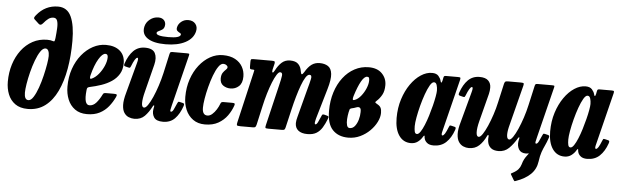

<svg xmlns="http://www.w3.org/2000/svg" viewBox="-58 -1011 4745 1468"><g transform="rotate(5 2315.0 -277.5)"><path d="M1 -185Q1 -255.5 20.5 -317.8Q40 -380 76 -427.8Q112 -475.5 162.2 -502.8Q212.5 -530 273.5 -530Q288.5 -530 298 -528.5Q307.5 -527 314 -524.5Q326.5 -520 329.5 -524.5Q332.5 -529 335 -548.5Q339.5 -589.5 341.2 -624.8Q343 -660 335.8 -681.2Q328.5 -702.5 306.5 -702.5Q285.5 -702.5 267.8 -689.5Q250 -676.5 230.5 -652.5Q213 -631.5 198 -645.5L165.5 -675.5Q156.5 -683.5 159.5 -691.5Q162.5 -699.5 171 -709.5Q236 -790 334.5 -790Q405 -790 435.5 -723.8Q466 -657.5 466 -537.5Q466 -423 448.5 -323.8Q431 -224.5 395.2 -149.5Q359.5 -74.5 303.5 -32.2Q247.5 10 170.5 10Q111 10 73.5 -17Q36 -44 18.5 -88.2Q1 -132.5 1 -185ZM138.5 -112.5Q138.5 -57.5 170 -57.5Q189.5 -57.5 208 -86.5Q226.5 -115.5 242.5 -160.5Q258.5 -205.5 270.2 -254.8Q282 -304 288.8 -345.5Q295.5 -387 295.5 -407.5Q295.5 -433 288 -447.8Q280.5 -462.5 266 -462.5Q246.5 -462.5 227.8 -434.5Q209 -406.5 192.8 -363Q176.5 -319.5 164.2 -270.8Q152 -222 145.2 -179.5Q138.5 -137 138.5 -112.5Z M458.5 -187.5Q458.5 -261.5 480.2 -324Q502 -386.5 539.8 -432.8Q577.5 -479 625.2 -504.5Q673 -530 725 -530Q793.5 -530 832.5 -496Q871.5 -462 871.5 -402.5Q871.5 -353.5 850.5 -318.8Q829.5 -284 794.2 -260.5Q759 -237 715.2 -222.2Q671.5 -207.5 626 -198Q614 -195 610.5 -189.8Q607 -184.5 606 -169Q594.5 -59 638 -59Q667 -59 690 -85Q713 -111 732 -150Q735.5 -158 741 -160.5Q746.5 -163 759.5 -163H817Q835 -163 838.8 -159Q842.5 -155 836 -140.5Q817.5 -100.5 789.8 -66Q762 -31.5 721.8 -10.8Q681.5 10 625 10Q569 10 532 -17Q495 -44 476.8 -88.8Q458.5 -133.5 458.5 -187.5ZM639.5 -264.5Q666.5 -277 690.5 -306Q714.5 -335 729.8 -370.2Q745 -405.5 745.5 -435.5Q746 -461.5 726.5 -461.5Q703 -461.5 675 -414.8Q647 -368 627 -289.5Q623 -274 624.8 -266.2Q626.5 -258.5 639.5 -264.5Z M1335 -774Q1371 -774 1390 -751Q1409 -728 1401.5 -694Q1389 -638 1329.2 -606.2Q1269.5 -574.5 1177 -574.5Q1083.5 -574.5 1037.8 -606.2Q992 -638 1004.5 -695Q1012 -728.5 1040.8 -751.2Q1069.5 -774 1105.5 -774Q1135.5 -774 1150.5 -755.8Q1165.5 -737.5 1160 -711.5Q1156 -693 1142.5 -684.2Q1129 -675.5 1116.5 -670.2Q1104 -665 1102 -657Q1096.5 -631 1193.5 -631Q1282 -631 1287.5 -657Q1289.5 -665.5 1279 -670.5Q1268.5 -675.5 1259 -684.2Q1249.5 -693 1253.5 -711.5Q1259 -737.5 1282 -755.8Q1305 -774 1335 -774ZM878.5 -402Q900 -464.5 935.2 -499.8Q970.5 -535 1023.5 -535Q1083.5 -535 1101.2 -500.5Q1119 -466 1105.5 -411.5L1052 -200Q1037.5 -144.5 1037.8 -111.2Q1038 -78 1056.5 -78Q1069 -78 1085.5 -102Q1102 -126 1119.8 -166Q1137.5 -206 1153.5 -255Q1169.5 -304 1181 -354L1213.5 -500.5Q1215.5 -509.5 1218.8 -514.8Q1222 -520 1234 -520H1344.5Q1359 -520 1362.8 -518Q1366.5 -516 1363.5 -504.5L1265.5 -111Q1262 -96.5 1258.8 -80.5Q1255.5 -64.5 1264 -64.5Q1274 -64.5 1283 -82.2Q1292 -100 1305.5 -132Q1309 -140.5 1312 -143.8Q1315 -147 1326.5 -144L1347.5 -139Q1357 -137 1358.2 -132Q1359.5 -127 1356.5 -116.5Q1335 -53.5 1300 -18Q1265 17.5 1208.5 17.5Q1157.5 17.5 1140 -9.2Q1122.5 -36 1128 -71L1132 -92.5Q1133.5 -101 1129.8 -101.5Q1126 -102 1122 -94Q1098 -47 1068 -16.5Q1038 14 989 14Q966.5 14 945.2 5.2Q924 -3.5 910 -25Q896 -46.5 894.8 -84Q893.5 -121.5 910 -179L971 -407Q973 -414 975.5 -424.8Q978 -435.5 978 -444.2Q978 -453 972 -453Q956 -453 928.5 -383Q925.5 -376 922.8 -373Q920 -370 909 -373L885.5 -379Q877 -381.5 876 -386.5Q875 -391.5 878.5 -402Z M1792 -380.5Q1792 -329.5 1765 -305.2Q1738 -281 1701 -281Q1669.5 -281 1645 -297.8Q1620.5 -314.5 1620.5 -351.5Q1621 -380 1632 -395.8Q1643 -411.5 1654 -421Q1665 -430.5 1665 -440.5Q1665 -449 1655 -456.5Q1645 -464 1631 -464Q1612 -464 1593.5 -437Q1575 -410 1559 -367.2Q1543 -324.5 1530.8 -276.8Q1518.5 -229 1511.5 -186.2Q1504.5 -143.5 1504.5 -117.5Q1504 -59.5 1543.5 -59.5Q1562.5 -59.5 1580.2 -75Q1598 -90.5 1612.2 -113.2Q1626.5 -136 1634.5 -158Q1637.5 -166.5 1642.2 -169.8Q1647 -173 1660.5 -173H1723.5Q1738.5 -173 1742.5 -169.5Q1746.5 -166 1742.5 -154Q1728.5 -113 1701.8 -75.5Q1675 -38 1632.8 -14Q1590.5 10 1530.5 10Q1476 10 1438.5 -17Q1401 -44 1382 -88.8Q1363 -133.5 1363 -187.5Q1363 -260 1384 -322.5Q1405 -385 1441.5 -431.5Q1478 -478 1524.5 -504Q1571 -530 1622 -530Q1679 -530 1716.8 -509.2Q1754.5 -488.5 1773.2 -454.5Q1792 -420.5 1792 -380.5Z M1856.5 -520H1996Q2012.5 -520 2018 -517.2Q2023.5 -514.5 2021 -500L2009.5 -452.5Q2006 -435 2011.5 -431.2Q2017 -427.5 2028 -449Q2047.5 -487 2073.5 -510.5Q2099.5 -534 2138 -534Q2181 -534 2201 -513Q2221 -492 2225.5 -460Q2229 -437.5 2235.2 -437Q2241.5 -436.5 2253 -455.5Q2276.5 -496 2302.8 -515Q2329 -534 2364.5 -534Q2403 -534 2428.5 -517.5Q2454 -501 2458.8 -459.2Q2463.5 -417.5 2441 -341L2373.5 -110.5Q2371 -102.5 2368.8 -90.2Q2366.5 -78 2366.5 -75Q2366.5 -64.5 2373 -64.5Q2381.5 -64.5 2390.8 -82.8Q2400 -101 2412.5 -131Q2416 -141 2419.8 -143.8Q2423.5 -146.5 2434.5 -144L2453 -139Q2465 -136 2466.8 -131.5Q2468.5 -127 2463 -112.5Q2448.5 -75.5 2431 -46.8Q2413.5 -18 2386.8 -1.5Q2360 15 2317 15Q2271.5 15 2247 -5Q2222.5 -25 2222.5 -61.5Q2222.5 -72 2225 -85Q2227.5 -98 2230.5 -108.5L2286 -320Q2301.5 -375.5 2308.2 -406.8Q2315 -438 2294.5 -438Q2280 -438 2264.8 -414Q2249.5 -390 2234.8 -350Q2220 -310 2206 -261Q2192 -212 2180.5 -162L2147.5 -21Q2144.5 -9 2140.2 -4.5Q2136 0 2121 0H2016.5Q1996 0 1994 -4.8Q1992 -9.5 1996 -27L2069 -334Q2082 -386 2085.2 -412Q2088.5 -438 2069 -438Q2058 -438 2043.2 -415Q2028.5 -392 2013 -353.5Q1997.5 -315 1983 -266.8Q1968.5 -218.5 1957.5 -168L1925 -23.5Q1921.5 -10 1917 -5Q1912.5 0 1896 0H1802.5Q1778 0 1775.2 -5.8Q1772.5 -11.5 1777 -30L1866.5 -414.5Q1870 -430.5 1870.8 -435.2Q1871.5 -440 1859.5 -440H1856.5Q1843.5 -440 1839.5 -443.2Q1835.5 -446.5 1835.5 -463V-496Q1835.5 -511 1838.5 -515.5Q1841.5 -520 1856.5 -520Z M2467 -177.5Q2467 -254.5 2487.8 -319.8Q2508.5 -385 2545.8 -433.2Q2583 -481.5 2633 -508.2Q2683 -535 2741.5 -535Q2807.5 -535 2843.2 -498.2Q2879 -461.5 2879 -409.5Q2879 -364 2862.5 -334.5Q2846 -305 2823.5 -285Q2812.5 -275 2813.8 -271.5Q2815 -268 2832.5 -258Q2850.5 -248 2857.5 -233.8Q2864.5 -219.5 2864.5 -195Q2864.5 -162.5 2846.5 -126Q2828.5 -89.5 2796.5 -57.5Q2764.5 -25.5 2722 -5.2Q2679.5 15 2630.5 15Q2555 15 2511 -30.8Q2467 -76.5 2467 -177.5ZM2657 -277.5Q2681 -286.5 2703 -313.8Q2725 -341 2738.8 -374.2Q2752.5 -407.5 2752.5 -434.5Q2752.5 -449 2749 -455.2Q2745.5 -461.5 2735 -461.5Q2713.5 -461.5 2690.5 -420.8Q2667.5 -380 2644.5 -306.5Q2638.5 -286.5 2640.5 -279Q2642.5 -271.5 2657 -277.5ZM2674 -221.5Q2664 -217 2655.2 -215Q2646.5 -213 2637 -210.5Q2625.5 -207.5 2622.8 -200.5Q2620 -193.5 2617 -177.5Q2612 -153 2610.2 -125.5Q2608.5 -98 2614 -78.5Q2619.5 -59 2636 -59Q2659.5 -59 2675.5 -79.5Q2691.5 -100 2700 -129.8Q2708.5 -159.5 2708.5 -188Q2708.5 -203 2706.8 -209.5Q2705 -216 2700.5 -220Q2690 -228 2674 -221.5Z M3440.5 -115Q3419 -53 3381.5 -17.8Q3344 17.5 3285.5 17.5Q3252.5 17.5 3235 2.5Q3217.5 -12.5 3214 -31.5Q3212.5 -36 3212.5 -38.8Q3212.5 -41.5 3212.5 -45Q3211 -52.5 3208.2 -51.2Q3205.5 -50 3199.5 -40.5Q3187 -18.5 3164.8 -1.8Q3142.5 15 3111.5 15Q3053.5 15 3020 -33.2Q2986.5 -81.5 2986.5 -167.5Q2986.5 -245.5 3007.8 -312Q3029 -378.5 3064 -428.5Q3099 -478.5 3141.5 -506.2Q3184 -534 3227 -534Q3261 -534 3276.8 -515.5Q3292.5 -497 3296.5 -479.5Q3299 -467.5 3303.2 -466.5Q3307.5 -465.5 3311.5 -483L3316 -505.5Q3317.5 -513.5 3321 -516.8Q3324.5 -520 3335 -520H3426.5Q3443 -520 3445.2 -516Q3447.5 -512 3444.5 -499L3344.5 -97.5Q3343 -93 3341.8 -85.8Q3340.5 -78.5 3340.5 -75Q3340.5 -64.5 3347 -64.5Q3355.5 -64.5 3365.5 -80.2Q3375.5 -96 3390.5 -133.5Q3394 -142.5 3396.2 -144.8Q3398.5 -147 3411.5 -144L3434 -138.5Q3441.5 -136.5 3443 -132Q3444.5 -127.5 3440.5 -115ZM3275.5 -402.5Q3275.5 -425 3269.5 -444.5Q3263.5 -464 3248 -464Q3233 -464 3217 -436.5Q3201 -409 3185.5 -365.8Q3170 -322.5 3157.5 -274.5Q3145 -226.5 3137.5 -184.2Q3130 -142 3130 -117.5Q3130 -92 3134 -75.2Q3138 -58.5 3152 -58.5Q3164.5 -58.5 3178.5 -79.2Q3192.5 -100 3206.5 -133.8Q3220.5 -167.5 3232.8 -207.5Q3245 -247.5 3254.8 -286.2Q3264.5 -325 3270 -356Q3275.5 -387 3275.5 -402.5Z M3446.5 -402Q3468 -464.5 3503.2 -499.8Q3538.5 -535 3591.5 -535Q3637 -535 3658.2 -514.5Q3679.5 -494 3679.5 -460Q3679.5 -436 3673.5 -411.5L3619 -200Q3604.5 -144 3605.8 -111Q3607 -78 3624.5 -78Q3637 -78 3654 -103.2Q3671 -128.5 3689 -169.5Q3707 -210.5 3723 -259Q3739 -307.5 3749 -354L3781 -496Q3783.5 -508.5 3788.5 -514.2Q3793.5 -520 3809.5 -520H3905.5Q3925.5 -520 3930 -516.8Q3934.5 -513.5 3930.5 -497.5L3847.5 -172.5Q3837.5 -129.5 3840.2 -103.8Q3843 -78 3859 -78Q3871 -78 3887.5 -102Q3904 -126 3921.8 -166Q3939.5 -206 3955.8 -255Q3972 -304 3983 -354L4016 -500.5Q4018 -509.5 4021.2 -514.8Q4024.5 -520 4036.5 -520H4147Q4161.5 -520 4165.2 -518Q4169 -516 4166 -504.5L4068 -111Q4064 -96.5 4061 -80.5Q4058 -64.5 4066 -64.5Q4076 -64.5 4085.2 -82.2Q4094.5 -100 4108 -132Q4111.5 -140.5 4114.2 -143.8Q4117 -147 4129 -144L4149.5 -139Q4159 -137 4160.5 -132Q4162 -127 4159 -116.5Q4147.5 -82.5 4135.5 -57.5Q4123.5 -32.5 4113.2 -3.8Q4103 25 4097 70Q4089 129 4048 168.8Q4007 208.5 3936.5 233Q3928 236 3926 235.2Q3924 234.5 3919.5 227.5L3896.5 188.5Q3892 181.5 3895 179.5Q3898 177.5 3905 174Q3935.5 158 3949.5 141.2Q3963.5 124.5 3969.5 104Q3977 78 3985 63Q3993 48 4007 29.5Q4008.5 27.5 4012.5 22.5Q4021.5 11 4010 15.5Q4004 17.5 3996 17.5Q3956 17.5 3940.2 -9.2Q3924.5 -36 3930 -71L3934.5 -92.5Q3936 -101.5 3932.5 -101.8Q3929 -102 3924.5 -94.5Q3897 -47 3864.2 -15Q3831.5 17 3784 17Q3748 17 3728.2 2Q3708.5 -13 3702.2 -36.8Q3696 -60.5 3699.5 -86Q3700.5 -94.5 3696.8 -98.2Q3693 -102 3687.5 -90Q3666 -44 3635 -15Q3604 14 3556.5 14Q3534.5 14 3513.5 5Q3492.5 -4 3478.2 -25.5Q3464 -47 3462.2 -84.5Q3460.5 -122 3477.5 -179L3539 -407Q3540.5 -413 3543.2 -423.8Q3546 -434.5 3546 -442.5Q3546 -453 3540 -453Q3524 -453 3496.5 -383Q3493.5 -376 3490.8 -373Q3488 -370 3477 -373L3453.5 -379Q3445 -381.5 3444 -386.5Q3443 -391.5 3446.5 -402Z M4619 -115Q4597.5 -53 4560 -17.8Q4522.5 17.5 4464 17.5Q4431 17.5 4413.5 2.5Q4396 -12.5 4392.5 -31.5Q4391 -36 4391 -38.8Q4391 -41.5 4391 -45Q4389.5 -52.5 4386.8 -51.2Q4384 -50 4378 -40.5Q4365.5 -18.5 4343.2 -1.8Q4321 15 4290 15Q4232 15 4198.5 -33.2Q4165 -81.5 4165 -167.5Q4165 -245.5 4186.2 -312Q4207.5 -378.5 4242.5 -428.5Q4277.5 -478.5 4320 -506.2Q4362.5 -534 4405.5 -534Q4439.5 -534 4455.2 -515.5Q4471 -497 4475 -479.5Q4477.5 -467.5 4481.8 -466.5Q4486 -465.5 4490 -483L4494.5 -505.5Q4496 -513.5 4499.5 -516.8Q4503 -520 4513.5 -520H4605Q4621.5 -520 4623.8 -516Q4626 -512 4623 -499L4523 -97.5Q4521.5 -93 4520.2 -85.8Q4519 -78.5 4519 -75Q4519 -64.5 4525.5 -64.5Q4534 -64.5 4544 -80.2Q4554 -96 4569 -133.5Q4572.5 -142.5 4574.8 -144.8Q4577 -147 4590 -144L4612.5 -138.5Q4620 -136.5 4621.5 -132Q4623 -127.5 4619 -115ZM4454 -402.5Q4454 -425 4448 -444.5Q4442 -464 4426.5 -464Q4411.5 -464 4395.5 -436.5Q4379.5 -409 4364 -365.8Q4348.5 -322.5 4336 -274.5Q4323.5 -226.5 4316 -184.2Q4308.5 -142 4308.5 -117.5Q4308.5 -92 4312.5 -75.2Q4316.5 -58.5 4330.5 -58.5Q4343 -58.5 4357 -79.2Q4371 -100 4385 -133.8Q4399 -167.5 4411.2 -207.5Q4423.5 -247.5 4433.2 -286.2Q4443 -325 4448.5 -356Q4454 -387 4454 -402.5Z"/></g></svg>

Font: Besley* Condensed
Style: Bold Italic
Weight: 700
Width: 3
Italic angle: -13°
Designer: Owen Earl
Foundry: indestructible type*
Version: Version 3.000; ttfautohint (v1.8.3)